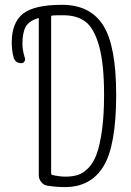

<svg xmlns="http://www.w3.org/2000/svg" viewBox="-20 -760 540 790"><path d="M190.4 -690.4V-45.9Q190.4 -42 195.3 -40Q225.6 -33.2 250 -33.2Q279.3 -33.2 301.3 -40.5Q323.2 -47.9 344.2 -69.3Q365.2 -90.8 378.4 -127.9Q391.6 -165 399.9 -226.1Q408.2 -287.1 408.2 -370.1Q408.2 -498 387.7 -570.8Q367.2 -643.6 332 -670.4Q296.9 -697.3 240.2 -697.3Q209 -697.3 196.3 -696.3Q190.4 -696.3 190.4 -690.4ZM68.4 -500Q43 -500 36.1 -523.4Q28.3 -551.8 28.3 -585Q28.3 -667 74.7 -703.6Q121.1 -740.2 235.4 -740.2Q350.6 -740.2 404.3 -656.2Q458 -572.3 458 -370.1Q458 -161.1 405.8 -75.7Q353.5 9.8 247.1 9.8Q210.9 9.8 174.8 3.9Q160.2 2 149.9 -10.7Q139.6 -23.4 139.6 -39.1V-681.6Q139.6 -687.5 134.8 -684.6Q97.7 -672.9 85 -648.4Q72.3 -624 72.3 -579.1Q72.3 -553.7 82 -522.5Q85 -514.6 80.6 -507.3Q76.2 -500 68.4 -500Z"/></svg>

Font: Rounded-L Mgen+ 1mn light
Style: Regular
Weight: 200
Designer: [Source Han Sans]
Ryoko NISHIZUKA  (kana & ideographs); Paul D. Hunt (Latin, Greek & Cyrillic); Wenlong ZHANG  (bopomofo
Version: Version 1.059.20150602